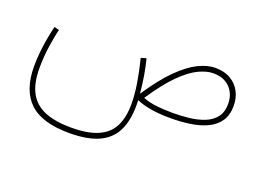

<svg xmlns="http://www.w3.org/2000/svg" viewBox="-88 -531 1343 989"><g transform="rotate(20 583.0 -36.5)"><path d="M945.8 -293Q1004.4 -293 1037.6 -258.5Q1070.8 -224.1 1070.8 -170.4Q1070.8 -124.5 1048.8 -96.7Q1026.9 -68.8 990.2 -54.2Q953.6 -39.6 908.4 -34.4Q863.3 -29.3 816.9 -29.3Q769 -29.3 727.5 -34.2Q686 -39.1 653.8 -52.2Q716.8 -147 769.5 -199.2Q822.3 -251.5 866.2 -272.2Q910.2 -293 945.8 -293ZM945.8 -322.8Q903.8 -322.8 854 -298.6Q804.2 -274.4 747.3 -218Q690.4 -161.6 626 -64.5Q621.6 -113.3 613.8 -160.4Q606 -207.5 595.2 -248L566.4 -239.7Q584 -169.4 593.5 -109.4Q603 -49.3 603 0Q603 73.2 578.6 122.3Q554.2 171.4 498.8 196Q443.4 220.7 351.1 220.7Q266.1 220.7 209 198Q151.9 175.3 123 124.3Q94.2 73.2 94.2 -11.7Q94.2 -72.8 102.8 -132.1Q111.3 -191.4 121.6 -230L94.7 -237.3Q87.9 -210.4 80.8 -172.4Q73.7 -134.3 69.3 -92.5Q64.9 -50.8 64.9 -11.2Q64.9 119.6 133.5 185.1Q202.1 250.5 351.6 250.5Q456.1 250.5 518.3 220Q580.6 189.5 606.9 127.2Q633.3 64.9 628.9 -30.3Q663.6 -15.1 710.4 -7.6Q757.3 0 816.4 0Q872.6 0 923.8 -7.6Q975.1 -15.1 1014.9 -33.9Q1054.7 -52.7 1077.9 -85.9Q1101.1 -119.1 1101.1 -170.9Q1101.1 -213.4 1083 -247.8Q1064.9 -282.2 1030.3 -302.5Q995.6 -322.8 945.8 -322.8Z"/></g></svg>

Font: Estedad-FD-VF Thin
Style: Regular
Weight: 100
Designer: Amin Abedi
Version: Version 5.0